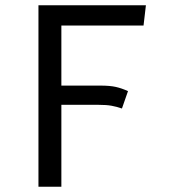

<svg xmlns="http://www.w3.org/2000/svg" viewBox="-20 -709 640 729"><path d="M213 -612V-384H362Q397 -384 419.5 -379Q442 -374 466 -363L443 -297Q423 -304 403.5 -307.5Q384 -311 354 -311H213V0H126V-689H534L525 -612Z"/></svg>

Font: Fira Mono
Style: Regular
Weight: 400
Designer: Carrois Corporate & Edenspiekermann AG
Foundry: Carrois Corporate GbR & Edenspiekermann AG
Version: Version 3.206